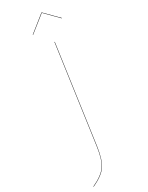

<svg xmlns="http://www.w3.org/2000/svg" viewBox="-260 -890 788 1021"><g transform="rotate(-30 133.5 -379.5)"><path d="M107.9 -770 106 -771 205.1 -850.1H207L285.2 -771L283.2 -770L206.1 -848.1ZM189 -680.2 106 -85Q95.2 -10.3 71.3 25.4Q47.4 61 -17.1 90.8L-18.1 88.9Q45.9 59.6 69.8 24.2Q93.8 -11.2 104 -85L187 -680.2Z"/></g></svg>

Font: Fira Sans Compressed Two
Style: Italic
Weight: 100
Width: 3
Italic angle: -8°
Designer: Carrois Corporate & Edenspiekermann AG
Foundry: Carrois Corporate GbR & Edenspiekermann AG
Version: Version 4.203;PS 004.203;hotconv 1.0.88;makeotf.lib2.5.64775